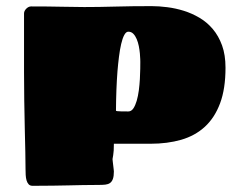

<svg xmlns="http://www.w3.org/2000/svg" viewBox="-20 -601 781 624"><path d="M58.1 -557.1Q58.1 -565.4 65.4 -572.8Q72.8 -580.1 81.1 -580.1Q138.7 -580.1 180.9 -579.1Q223.1 -578.1 253.9 -578.1Q300.8 -578.1 354.2 -579.6Q407.7 -581.1 472.7 -581.1Q496.6 -581.1 523.7 -577.6Q550.8 -574.2 577.4 -565.9Q604 -557.6 628.4 -543.2Q652.8 -528.8 671.6 -506.6Q690.4 -484.4 701.7 -453.4Q712.9 -422.4 712.9 -380.9Q712.9 -312.5 695.3 -265.4Q677.7 -218.3 645.8 -189Q613.8 -159.7 568.8 -146.7Q523.9 -133.8 468.8 -133.8H350.1Q350.1 -108.4 347.9 -96.9Q345.7 -85.4 345.7 -84Q345.7 -82.5 346.4 -76.7Q347.2 -70.8 347.9 -64Q348.6 -57.1 349.4 -51.3Q350.1 -45.4 350.1 -43.9Q350.1 -28.3 346.9 -19.5Q343.8 -10.7 337.6 -6.3Q331.5 -2 322.5 -1Q313.5 0 301.8 0Q271.5 0 248.8 0.5Q226.1 1 203.1 1.5Q180.2 2 152.8 2.4Q125.5 2.9 85.9 2.9Q77.6 2.9 73 -2.2Q68.4 -7.3 66.2 -15.1Q64 -22.9 63.5 -32.5Q63 -42 63 -50.8Q63 -70.8 62.3 -106.2Q61.5 -141.6 60.5 -184.8Q59.6 -228 58.8 -275.4Q58.1 -322.8 58.1 -366.2ZM356.9 -241.2Q357.4 -240.2 361.8 -239.7Q365.7 -239.3 373.8 -239Q381.8 -238.8 397 -238.8Q406.7 -238.8 413.3 -248.5Q419.9 -258.3 424.3 -273.4Q428.7 -288.6 431.2 -307.4Q433.6 -326.2 434.6 -344Q435.5 -361.8 435.8 -377Q436 -392.1 436 -399.9Q436 -400.9 435.8 -408.7Q435.5 -416.5 434.6 -427.5Q433.6 -438.5 431.2 -450.9Q428.7 -463.4 424.3 -473.9Q419.9 -484.4 413.3 -491.2Q406.7 -498 397 -498Q389.6 -498 383.8 -487.1Q377.9 -476.1 373.8 -458Q369.6 -439.9 366.7 -416.7Q363.8 -393.6 361.8 -369.6Q357.4 -313 356.9 -241.2Z"/></svg>

Font: Sigmar One
Style: Regular
Weight: 400
Version: Version 1.000